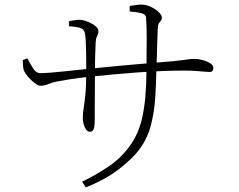

<svg xmlns="http://www.w3.org/2000/svg" viewBox="-20 -776 1040 835"><path d="M337 14Q393 -12 453 -52.5Q513 -93 553 -154Q581 -196 594 -246.5Q607 -297 612 -354Q617 -411 617 -470Q618 -557 618 -613.5Q618 -670 615 -700Q614 -714 594 -719Q574 -724 544 -726V-750Q557 -752 570 -754Q583 -756 594 -756Q611 -756 627 -750Q643 -744 656 -735Q669 -726 676.5 -716.5Q684 -707 684 -701Q684 -691 680 -686.5Q676 -682 671.5 -675.5Q667 -669 666 -651Q665 -628 664 -593.5Q663 -559 662 -525.5Q661 -492 660 -470Q659 -411 655 -349.5Q651 -288 636 -230.5Q621 -173 586 -126Q559 -89 500 -42.5Q441 4 353 39ZM371 -203Q361 -203 354 -213Q347 -223 343.5 -237Q340 -251 340 -262Q340 -282 343.5 -303.5Q347 -325 351 -361.5Q355 -398 355 -463Q355 -477 355 -501Q355 -525 354.5 -552.5Q354 -580 352.5 -603Q351 -626 348 -636Q344 -650 327 -655Q310 -660 280 -662V-684Q291 -686 303.5 -688Q316 -690 326 -690Q337 -690 351 -685.5Q365 -681 378 -674Q391 -667 399.5 -658.5Q408 -650 408 -642Q408 -632 405.5 -626.5Q403 -621 400 -614Q397 -607 396 -591Q396 -582 395 -563.5Q394 -545 393.5 -520Q393 -495 393 -465Q393 -422 392.5 -378.5Q392 -335 392 -302Q392 -269 392 -257Q392 -227 387.5 -215Q383 -203 371 -203ZM156 -403Q146 -403 131 -414.5Q116 -426 103 -441Q90 -456 85 -467Q81 -475 80 -490.5Q79 -506 79 -515L99 -522Q110 -501 123.5 -479.5Q137 -458 155 -458Q172 -458 199.5 -460Q227 -462 258.5 -465.5Q290 -469 319.5 -472Q349 -475 369 -477Q399 -480 434 -483.5Q469 -487 506.5 -490.5Q544 -494 580.5 -497Q617 -500 650 -503Q703 -507 734 -510Q765 -513 781.5 -515.5Q798 -518 807 -519Q816 -520 825 -520Q841 -520 860.5 -515Q880 -510 894 -501Q908 -492 908 -480Q908 -473 904.5 -468Q901 -463 890 -463Q881 -463 867 -464.5Q853 -466 831 -467.5Q809 -469 776 -469Q736 -469 685 -467Q634 -465 578.5 -461Q523 -457 469 -452Q415 -447 368 -442Q321 -437 286 -431.5Q251 -426 225 -421Q206 -417 189 -410Q172 -403 156 -403Z"/></svg>

Font: Noto Serif SC ExtraLight
Style: Regular
Weight: 200
Designer: Ryoko NISHIZUKA 西塚涼子 (kana & ideographs); Frank Grießhammer (Latin, Greek & Cyrillic); Wenlong ZHANG 张文龙 (bopomofo); San
Foundry: Adobe
Version: Version 2.002-H1;hotconv 1.1.0;makeotfexe 2.6.0